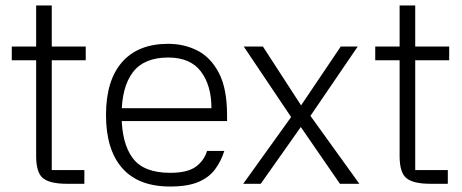

<svg xmlns="http://www.w3.org/2000/svg" viewBox="-20 -671 1685 701"><path d="M293 -451H169V-50H288V0H224Q163 0 137.5 -20Q112 -40 112 -101V-451H23V-501H112V-651H169V-501H293Z M387 -276H752Q752 -359 713.5 -410Q675 -461 594 -461Q506 -461 465 -407Q424 -353 424 -251Q424 -149 464 -94.5Q504 -40 601 -40Q664 -40 694.5 -62Q725 -84 736 -120H799Q787 -82 765 -52.5Q743 -23 704 -6.5Q665 10 601 10Q485 10 426 -57.5Q367 -125 367 -251Q367 -377 425.5 -444Q484 -511 594 -511Q653 -511 701.5 -486Q750 -461 779.5 -404Q809 -347 809 -251V-229H386Z M1286 -501 1108 -240 1073 -277 1224 -501ZM868 0 1046 -248 1083 -214 932 0ZM940 -501 1082 -282 1112 -250 1292 0H1221L1075 -212L1044 -242L870 -501Z M1620 -451H1496V-50H1615V0H1551Q1490 0 1464.5 -20Q1439 -40 1439 -101V-451H1350V-501H1439V-651H1496V-501H1620Z"/></svg>

Font: 42dot Sans Light Light
Style: Regular
Weight: 300
Version: Version 1.000